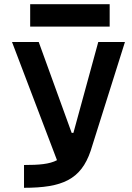

<svg xmlns="http://www.w3.org/2000/svg" viewBox="-20 -893 626 913"><path d="M94.2 0C275.4 0 364.7 -38.6 411.1 -175.8L574.2 -693.4H447.3L329.1 -261.2H320.8L164.1 -693.4H37.1L251 -131.3C215.3 -112.3 165.5 -108.4 94.2 -108.4ZM123.5 -766.6H501.5V-873H123.5Z"/></svg>

Font: Cascadia Code NF SemiBold
Style: Regular
Weight: 600
Monospace: yes
Designer: Aaron Bell
Foundry: Saja Typeworks
Version: Version 2404.023